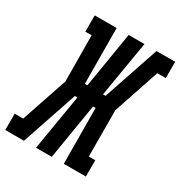

<svg xmlns="http://www.w3.org/2000/svg" viewBox="-206 -857 922 980"><g transform="rotate(30 254.5 -367.5)"><path d="M-34 0V-96H16L108 -368L106 -639H69V-735H198L200 -407H215L269 -735H362L307 -407H322L433 -735H543V-639H493L402 -368L403 -96H441V0H311L309 -328H294L240 0H147L202 -328H187L76 0Z"/></g></svg>

Font: Iosevka Slab
Style: Bold Italic
Weight: 700
Italic angle: -9°
Monospace: yes
Designer: Belleve Invis
Foundry: Belleve Invis
Version: Version 11.1.0; ttfautohint (v1.8.3)